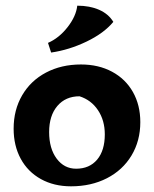

<svg xmlns="http://www.w3.org/2000/svg" viewBox="-20 -645 541 676"><path d="M28 -192Q28 -258 58 -309.5Q88 -361 142 -389.5Q196 -418 265 -418Q327 -418 374.5 -392.5Q422 -367 448 -321Q474 -275 474 -215Q474 -149 443 -97.5Q412 -46 356.5 -17.5Q301 11 230 11Q170 11 124 -14.5Q78 -40 53 -86Q28 -132 28 -192ZM349 -172Q349 -221 325 -257Q301 -293 260 -306Q211 -306 182 -272Q153 -238 153 -180Q153 -122 179.5 -86.5Q206 -51 248 -51Q295 -51 322 -83Q349 -115 349 -172ZM149 -494Q188 -511 218 -549.5Q248 -588 252 -625Q296 -625 329 -610.5Q362 -596 379 -568Q346 -528 284.5 -498.5Q223 -469 160 -460Z"/></svg>

Font: Mirza
Style: Bold
Weight: 700
Designer: Arabic design by Kourosh Beigpour, Latin design by Eduardo Tunni, engineering by Lasse Fister
Version: Version 1.0010g